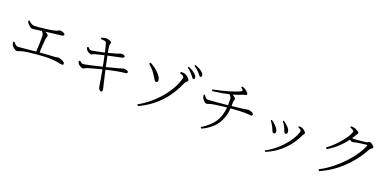

<svg xmlns="http://www.w3.org/2000/svg" viewBox="2 -1854 5966 2929"><g transform="rotate(20 2985.0 -389.0)"><path d="M88 -214C91 -189 94 -175 101 -162C112 -142 156 -102 184 -102C207 -102 219 -114 254 -123C361 -150 617 -172 727 -166C820 -161 879 -142 902 -142C919 -142 928 -148 928 -163C928 -197 853 -225 815 -225C804 -225 791 -217 751 -215C681 -213 600 -207 522 -200C524 -272 531 -374 536 -418C539 -447 550 -463 550 -479C550 -498 525 -514 495 -528C578 -537 715 -553 752 -558C778 -562 785 -571 785 -585C785 -605 736 -622 704 -622C675 -622 694 -598 533 -576C427 -562 345 -553 308 -553C271 -553 242 -576 211 -605L193 -592C204 -565 223 -542 238 -530C256 -514 273 -501 295 -501C318 -501 375 -512 442 -521C468 -493 477 -473 477 -434C477 -392 474 -271 469 -195C330 -182 208 -168 182 -168C149 -168 127 -196 108 -222Z M1127 -281C1134 -261 1139 -247 1146 -238C1163 -218 1202 -197 1219 -197C1240 -197 1250 -212 1288 -225C1343 -242 1439 -268 1511 -286L1536 -147C1546 -91 1554 -27 1559 -11C1564 12 1585 39 1603 39C1619 39 1625 25 1625 13C1625 -11 1617 -33 1607 -75L1556 -296C1717 -334 1775 -343 1862 -353C1885 -355 1890 -366 1890 -376C1890 -396 1853 -410 1812 -408C1803 -407 1799 -402 1770 -394C1738 -385 1624 -355 1547 -336L1511 -509C1573 -523 1672 -544 1726 -555C1747 -560 1763 -566 1763 -582C1763 -604 1723 -611 1695 -608C1685 -607 1672 -598 1630 -585C1592 -573 1547 -561 1503 -550C1494 -595 1489 -620 1485 -654C1481 -685 1497 -691 1496 -709C1496 -729 1446 -751 1402 -751C1388 -751 1353 -743 1329 -734L1332 -712C1361 -709 1406 -712 1417 -694C1429 -674 1444 -601 1459 -539C1377 -521 1267 -498 1245 -498C1223 -498 1209 -517 1194 -534L1176 -525C1180 -505 1183 -494 1192 -482C1205 -465 1247 -441 1266 -441C1283 -441 1286 -451 1313 -460C1354 -472 1410 -485 1468 -499L1503 -326C1407 -301 1230 -260 1200 -260C1186 -260 1171 -271 1146 -293Z M2816 -671C2838 -645 2848 -621 2863 -621C2876 -621 2884 -629 2884 -645C2884 -665 2874 -682 2848 -706C2824 -728 2789 -751 2738 -774L2724 -756C2767 -726 2795 -696 2816 -671ZM2904 -738C2926 -714 2936 -689 2952 -689C2966 -689 2973 -697 2973 -713C2973 -733 2963 -751 2935 -775C2912 -795 2875 -814 2825 -834L2812 -816C2856 -787 2881 -764 2904 -738ZM2211 56C2479 -68 2654 -269 2759 -519C2773 -551 2801 -554 2801 -574C2801 -597 2751 -646 2711 -654C2690 -658 2670 -660 2653 -660L2644 -636C2726 -608 2715 -593 2707 -565C2658 -373 2467 -118 2194 34ZM2151 -612C2191 -576 2227 -540 2259 -494C2303 -432 2317 -384 2343 -385C2362 -385 2373 -400 2372 -421C2369 -489 2263 -583 2168 -633Z M3096 -452C3097 -430 3100 -414 3104 -404C3115 -379 3153 -336 3176 -336C3200 -336 3221 -349 3250 -355C3288 -365 3418 -381 3496 -390C3480 -202 3408 -86 3220 29L3236 49C3444 -46 3537 -194 3552 -395C3625 -401 3738 -406 3781 -406C3829 -406 3862 -399 3877 -399C3898 -399 3903 -409 3903 -422C3903 -448 3849 -467 3814 -467C3792 -467 3788 -462 3725 -453L3554 -434V-487C3553 -524 3566 -533 3566 -551C3566 -564 3537 -587 3508 -603C3562 -618 3613 -636 3662 -657C3686 -666 3717 -665 3717 -680C3717 -696 3697 -719 3683 -731C3669 -743 3644 -759 3608 -769L3594 -754C3634 -725 3636 -710 3621 -699C3572 -667 3366 -603 3192 -572L3197 -546C3344 -565 3408 -578 3462 -592C3493 -565 3498 -546 3499 -507C3499 -479 3499 -453 3498 -427C3417 -419 3237 -401 3174 -401C3149 -401 3132 -428 3112 -458Z M4365 -486C4387 -461 4404 -432 4417 -406C4441 -359 4442 -318 4469 -318C4486 -318 4498 -329 4498 -349C4498 -381 4478 -412 4450 -439C4429 -461 4407 -479 4378 -496ZM4273 49C4511 -49 4649 -220 4720 -379C4731 -402 4747 -407 4747 -423C4747 -445 4703 -485 4669 -492C4653 -495 4637 -494 4624 -494L4618 -478C4659 -462 4673 -450 4673 -436C4673 -366 4530 -111 4261 30ZM4189 -434C4208 -411 4226 -383 4242 -352C4270 -299 4271 -262 4301 -262C4318 -262 4327 -275 4327 -294C4327 -322 4307 -355 4270 -391C4253 -408 4228 -431 4202 -446Z M5131 19 5147 43C5419 -75 5621 -282 5756 -529C5770 -554 5801 -560 5801 -577C5801 -601 5747 -639 5724 -639C5708 -639 5704 -623 5675 -618C5648 -614 5524 -600 5472 -600L5449 -602L5482 -655C5497 -680 5511 -691 5511 -707C5511 -724 5464 -751 5431 -761C5410 -766 5390 -767 5373 -767L5367 -747C5402 -733 5430 -719 5430 -702C5430 -645 5278 -440 5124 -333L5140 -311C5254 -377 5350 -465 5427 -570C5443 -557 5459 -547 5470 -547C5483 -547 5504 -555 5525 -560C5563 -567 5672 -583 5694 -583C5703 -583 5706 -580 5702 -568C5625 -373 5389 -113 5131 19Z"/></g></svg>

Font: Noto Serif CJK HK Light
Style: Regular
Weight: 300
Designer: Ryoko NISHIZUKA 西塚涼子 (kana & ideographs); Frank Grießhammer (Latin, Greek & Cyrillic); Wenlong ZHANG 张文龙 (bopomofo); San
Foundry: Adobe
Version: Version 2.001;hotconv 1.1.0;makeotfexe 2.6.0